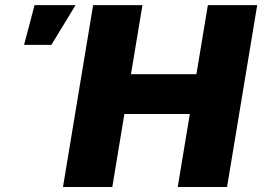

<svg xmlns="http://www.w3.org/2000/svg" viewBox="-20 -748 1049 768"><path d="M231.9 0 352.5 -727.5H549.8L503.9 -451.2H765.6L811.5 -727.5H1008.8L888.2 0H690.9L739.3 -292H477.5L429.2 0ZM76.2 -568.4 118.2 -727.5H282.2L185.5 -568.4Z"/></svg>

Font: Inter Black
Style: Italic
Weight: 900
Italic angle: -9.39999°
Designer: Rasmus Andersson
Foundry: rsms
Version: Version 4.000;git-a52131595